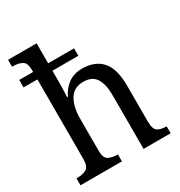

<svg xmlns="http://www.w3.org/2000/svg" viewBox="-178 -884 945 1007"><g transform="rotate(-30 294.5 -380.0)"><path d="M17 0V-42H24Q55 -42 77 -54Q99 -66 99 -114V-594H15V-639H99V-650Q99 -695 76.5 -706.5Q54 -718 24 -718H17V-760H190V-639H347V-594H190V-514Q190 -489 188.5 -463Q187 -437 187 -435H192Q211 -476 245.5 -501Q280 -526 329 -526Q407 -526 448.5 -479.5Q490 -433 490 -330V-114Q490 -66 509.5 -54Q529 -42 560 -42H563V0H399V-326Q399 -391 376.5 -427Q354 -463 300 -463Q243 -463 216.5 -419Q190 -375 190 -301V-109Q190 -64 212.5 -53Q235 -42 265 -42H268V0Z"/></g></svg>

Font: Noto Serif SemiCondensed
Style: Regular
Weight: 400
Width: 4
Designer: Monotype Design Team
Foundry: Monotype Imaging Inc.
Version: Version 2.013